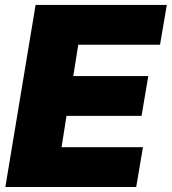

<svg xmlns="http://www.w3.org/2000/svg" viewBox="-20 -747 686 767"><path d="M1.4 0 122.2 -727.3H646.3L619.3 -568.2H292.6L272.7 -443.2H572.4L545.5 -284.1H245.7L225.9 -159.1H551.1L524.1 0Z"/></svg>

Font: Inter P Black
Style: Italic
Weight: 900
Italic angle: -9.40001°
Designer: Rasmus Andersson
Foundry: rsms
Version: Version 3.018;git-588b23468